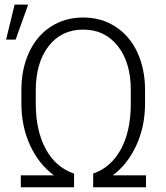

<svg xmlns="http://www.w3.org/2000/svg" viewBox="-20 -795 705 815"><path d="M375.5 -58.1Q450.2 -84 492.2 -159.7Q534.2 -235.4 535.2 -349.6V-413.1Q535.2 -529.8 480 -599.6Q424.8 -669.4 333 -669.4Q240.7 -669.4 186.3 -598.9Q131.8 -528.3 131.8 -410.6V-356Q131.8 -240.7 174.1 -162.6Q216.3 -84.5 294.4 -58.1V0H68.4V-50.8H209Q144.5 -98.1 107.7 -178.2Q70.8 -258.3 70.8 -356V-412.1Q70.8 -502.9 103.8 -573.5Q136.7 -644 196.5 -682.4Q256.3 -720.7 333 -720.7Q410.2 -720.7 470.2 -681.9Q530.3 -643.1 563 -572.8Q595.7 -502.4 595.7 -412.6V-356Q595.7 -257.8 558.3 -177.2Q521 -96.7 458.5 -50.8H599.6V0H375.5ZM42 -775.4H99.6L46.4 -627H5.9Z"/></svg>

Font: SteelSelectRoboto
Style: Regular
Weight: 300
Designer: Google
Version: Version 2.137; 2017